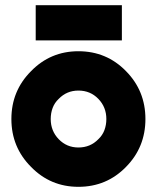

<svg xmlns="http://www.w3.org/2000/svg" viewBox="-20 -710 606 742"><path d="M118 -554H451V-690H118ZM283 -360Q329 -360 360 -328Q391 -296 391 -250Q391 -227 383.5 -207Q376 -187 360 -172Q329 -140 283 -140Q238 -140 207 -172Q176 -204 176 -250Q176 -273 183.5 -293Q191 -313 207 -328Q238 -360 283 -360ZM283 -512Q175 -512 100 -435Q24 -359 24 -250Q24 -141 100 -65Q175 12 283 12Q392 12 467 -65Q542 -141 542 -250Q542 -359 467 -435Q392 -512 283 -512Z"/></svg>

Font: Unageo
Style: ExtraBold
Weight: 800
Designer: Richard Sepsi
Foundry: Richard Sepsi
Version: Version 2.000